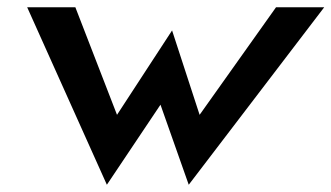

<svg xmlns="http://www.w3.org/2000/svg" viewBox="-20 -471 915 530"><path d="M55 -451 275 39 423 -182 501 39 875 -451H742L531 -154L455 -387L303 -154L188 -451Z"/></svg>

Font: Charger Pro
Style: UltraObl
Weight: 900
Designer: Jasper
Foundry: Cannot Into Space Fonts
Version: Version 1.09